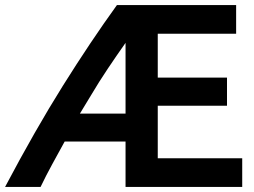

<svg xmlns="http://www.w3.org/2000/svg" viewBox="-33 -725 1000 757"><path d="M922 12V-101H589V-308H862V-419H589V-592H898V-705H428Q324 -561 215 -387Q106 -213 -13 12H127Q148 -32 174 -79.5Q200 -127 222 -167H462V12ZM462 -277H282L325 -348Q357 -402 391.5 -453.5Q426 -505 462 -556Z"/></svg>

Font: Repo DemiBold
Style: Regular
Weight: 600
Designer: Stefan Peev
Foundry: Context Ltd
Version: Version 1.502